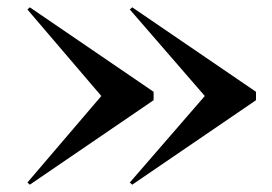

<svg xmlns="http://www.w3.org/2000/svg" viewBox="-20 -650 744 525"><path d="M341.5 -145 335 -151 540 -387.5 335 -624 341.5 -630 680 -399V-376ZM61.5 -145 55 -151 257 -387.5 55 -624 61.5 -630 400 -399V-376Z"/></svg>

Font: Bodoni Moda 18pt Medium
Style: Regular
Weight: 500
Designer: Owen Earl
Foundry: indestructible type
Version: Version 2.004